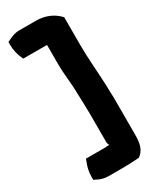

<svg xmlns="http://www.w3.org/2000/svg" viewBox="-197 -712 675 848"><g transform="rotate(-30 140.0 -287.5)"><path d="M0 -628C0 -603 6 -581 13 -564L20 -548H141V-452C141 -395 150 -345 150 -295C151 -258 153 -225 153 -188V-41L155 -36C156 -33 156 -32 158 -28H150H145L141 -27H140H39L33 -11C26 6 20 29 20 54V70L34 77C47 84 66 90 87 90H152C181 90 207 89 235 87L244 86L251 80C280 55 280 14 280 -18V-199C279 -224 278 -241 278 -265C275 -338 268 -404 268 -474V-616L260 -624C236 -647 199 -665 153 -665H67C45 -665 26 -657 14 -651L0 -644Z"/></g></svg>

Font: SolarCharger
Style: 1050
Weight: 1000
Designer: Mew Too
Foundry: Cannot Into Space Fonts/KineticPlasma Fonts
Version: Version 1.100